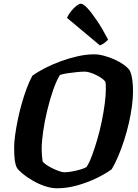

<svg xmlns="http://www.w3.org/2000/svg" viewBox="-20 -1012 744 1032"><path d="M287 0Q255 0 220 -12Q185 -24 154.5 -42Q124 -60 101.5 -78.5Q79 -97 71 -110Q63 -125 59.5 -150Q56 -175 56 -219Q56 -246 61 -283.5Q66 -321 75 -365.5Q84 -410 96.5 -454Q109 -498 123.5 -537Q138 -576 154 -605Q183 -626 223 -646.5Q263 -667 308.5 -683.5Q354 -700 399.5 -710Q445 -720 486 -720Q510 -720 538.5 -712.5Q567 -705 595 -692.5Q623 -680 645.5 -664Q668 -648 678 -632Q687 -612 691 -584Q695 -556 695 -521Q695 -484 689 -440Q683 -396 672.5 -350Q662 -304 647.5 -259Q633 -214 616 -173.5Q599 -133 580 -102Q549 -79 500 -55Q451 -31 395.5 -15.5Q340 0 287 0ZM326 -86Q342 -86 365.5 -90Q389 -94 411 -100.5Q433 -107 445 -114Q461 -139 475.5 -178.5Q490 -218 503.5 -264.5Q517 -311 527 -360Q537 -409 543 -454.5Q549 -500 549 -535Q549 -547 548.5 -556Q548 -565 547 -571Q543 -579 530.5 -588.5Q518 -598 500.5 -607Q483 -616 465.5 -621.5Q448 -627 436 -627Q418 -627 393.5 -624.5Q369 -622 344.5 -618.5Q320 -615 302 -609Q283 -578 265.5 -527.5Q248 -477 234 -419Q220 -361 212 -306Q204 -251 204 -209Q204 -192 205.5 -175.5Q207 -159 209 -145Q213 -137 228.5 -126.5Q244 -116 262.5 -107Q281 -98 298.5 -92Q316 -86 326 -86ZM517 -768 340 -916Q349 -936 363.5 -953.5Q378 -971 392 -981.5Q406 -992 414 -992Q428 -992 450.5 -967.5Q473 -943 502 -900Q531 -857 561 -799Q556 -793 543.5 -783Q531 -773 517 -768Z"/></svg>

Font: Texturina 12pt ExtraBold
Style: Italic
Weight: 800
Italic angle: -11°
Designer: Guillermo Torres Carreño
Foundry: Omnibus-Type
Version: Version 1.002